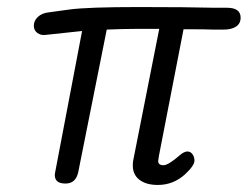

<svg xmlns="http://www.w3.org/2000/svg" viewBox="-20 -527 704 545"><path d="M663 -477Q663 -460 650 -451.5Q637 -443 615 -443H586Q566 -444 501 -444L431 -84Q429 -72 429 -70Q429 -58 444 -58Q458 -58 491 -87Q503 -97 512 -97Q521 -97 526.5 -89Q532 -81 532 -71Q532 -57 505 -32Q472 -2 428 -2Q395 -2 376 -16.5Q357 -31 357 -57Q357 -66 358 -71L432 -445H363Q331 -445 283 -443L202 -38Q195 -6 166 -6Q148 -6 141 -14Q134 -22 136 -35L213 -439Q173 -435 110 -428Q96 -426 86 -433.5Q76 -441 76 -454Q76 -468 87.5 -479Q99 -490 119 -492Q125 -493 177 -500Q229 -507 374 -507Q512 -507 588 -505H624Q663 -505 663 -477Z"/></svg>

Font: Mali
Style: Italic
Weight: 400
Italic angle: -10°
Version: Version 1.000; ttfautohint (v1.6)